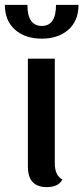

<svg xmlns="http://www.w3.org/2000/svg" viewBox="-50 -750 341 785"><path d="M271 -730Q271 -665 229.5 -628.5Q188 -592 121 -592Q53 -592 11.5 -628.5Q-30 -665 -30 -730H62Q62 -644 121 -644Q179 -644 179 -730ZM174 -82Q174 -33 205 -16Q189 15 141 15Q64 15 64 -69V-510H174Z"/></svg>

Font: Sansita
Style: Regular
Weight: 400
Designer: Pablo Cosgaya
Foundry: Omnibus-Type
Version: Version 1.006;hotconv 1.0.109;makeotfexe 2.5.65596